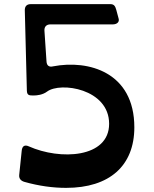

<svg xmlns="http://www.w3.org/2000/svg" viewBox="-20 -895 743 929"><path d="M300 14C510 14 630 -93 630 -279C630 -546 408 -607 237 -574C217 -569 206 -578 205 -598L195 -747C194 -766 205 -777 224 -777H526C545 -777 559 -788 554 -805L543 -846C538 -864 533 -875 514 -875H129C110 -875 100 -865 100 -846L110 -456C111 -433 122 -433 143 -433C159 -433 187 -436 208 -452C272 -500 508 -466 508 -296C508 -130 271 -119 119 -187C99 -196 87 -188 85 -165L73 -49C71 -31 81 -20 98 -15C169 5 236 14 300 14Z"/></svg>

Font: OpenDyslexic3
Style: Regular
Weight: 400
Designer: Abelardo Gonzalez
Version: Version 3.001;PS 003.001;hotconv 1.0.88;makeotf.lib2.5.64775